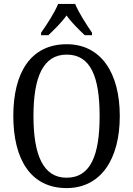

<svg xmlns="http://www.w3.org/2000/svg" viewBox="-20 -951 681 981"><path d="M190 -784V-771H227C258 -801 294 -835 320 -872C346 -835 382 -801 413 -771H450V-784C424 -822 382 -886 364 -931H277C259 -886 217 -822 190 -784ZM320 10C495 10 592 -137 592 -358C592 -580 495 -725 321 -725C137 -725 48 -580 48 -359C48 -137 137 10 320 10ZM320 -43C200 -43 151 -160 151 -358C151 -557 200 -672 321 -672C444 -672 489 -557 489 -358C489 -160 444 -43 320 -43Z"/></svg>

Font: Noto Serif Sinhala Condensed
Style: Regular
Weight: 400
Width: 3
Designer: Jelle Bosma - Monotype Design Team
Foundry: Monotype Imaging Inc.
Version: Version 2.007